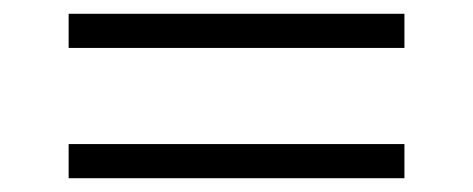

<svg xmlns="http://www.w3.org/2000/svg" viewBox="-20 -483 690 280"><path d="M80.1 -413.1V-462.9H569.8V-413.1ZM80.1 -223.1V-272.9H569.8V-223.1Z"/></svg>

Font: Marcellus SC
Style: Regular
Weight: 400
Designer: Astigmatic (AOETI)
Foundry: Astigmatic (AOETI)
Version: Version 1.001